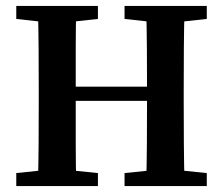

<svg xmlns="http://www.w3.org/2000/svg" viewBox="-20 -629 753 649"><path d="M35 0V-44L160 -57H183L311 -44V0ZM108 0Q110 -69 110.5 -140.5Q111 -212 111 -285V-323Q111 -395 110.5 -466.5Q110 -538 108 -609H238Q236 -539 236 -467.5Q236 -396 236 -323V-296Q236 -217 236 -144Q236 -71 238 0ZM173 -288V-336H539V-288ZM401 0V-44L529 -57H551L679 -44V0ZM474 0Q476 -69 476.5 -142Q477 -215 477 -296V-323Q477 -395 476.5 -466.5Q476 -538 474 -609H604Q602 -539 601.5 -467.5Q601 -396 601 -323V-285Q601 -214 601.5 -142.5Q602 -71 604 0ZM35 -565V-609H311V-565L183 -551H160ZM401 -565V-609H679V-565L551 -551H529Z"/></svg>

Font: Lisu Bosa ExtraBold
Style: Regular
Weight: 800
Designer: David Morse, Annie Olsen, Victor Gaultney, Frank Grießhammer (Latin)
Foundry: SIL International
Version: Version 2.000